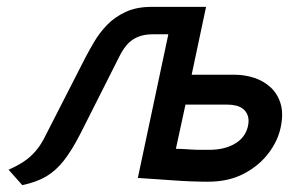

<svg xmlns="http://www.w3.org/2000/svg" viewBox="-20 -520 843 560"><path d="M664 -302H539L581 -500H423Q378 -500 346 -485Q314 -470 292 -447Q270 -424 255 -398.5Q240 -373 229 -352L113 -125Q100 -98 84 -79.5Q68 -61 49 -48.5Q30 -36 5 -25L45 20Q87 11 115 -5.5Q143 -22 166.5 -52Q190 -82 215 -131L328 -355Q337 -373 347 -385.5Q357 -398 369 -405.5Q381 -413 395 -416.5Q409 -420 427 -420H471L382 -1Q382 -1 396.5 0Q411 1 434 2.5Q457 4 484.5 6Q512 8 538.5 9Q565 10 586 10Q647 10 691.5 -13.5Q736 -37 763.5 -73.5Q791 -110 799 -150Q807 -189 798.5 -217.5Q790 -246 769.5 -265Q749 -284 721.5 -293Q694 -302 664 -302ZM590 -83Q578 -83 564 -83Q550 -83 536.5 -84Q523 -85 512 -85.5Q501 -86 493 -86L521 -215H641Q656 -215 668.5 -212Q681 -209 690 -201.5Q699 -194 703 -181.5Q707 -169 703 -151Q695 -118 664.5 -100.5Q634 -83 590 -83Z"/></svg>

Font: Advent Pro SemiBold
Style: Italic
Weight: 600
Italic angle: -12°
Version: Version 3.000